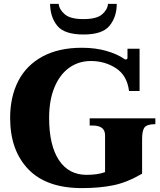

<svg xmlns="http://www.w3.org/2000/svg" viewBox="-20 -955 823 985"><path d="M237 -935H281Q284 -906 312.5 -881.5Q341 -857 408 -857Q476 -857 504 -881.5Q532 -906 534 -935H579Q579 -869 542.5 -823.5Q506 -778 409 -778Q311 -778 274.5 -822Q238 -866 237 -935ZM32 -350Q32 -458 73.5 -539Q115 -620 198 -665Q281 -710 400 -710Q469 -710 525 -694Q581 -678 617 -653Q620 -650 626 -650Q634 -650 634 -659V-705H696V-488H642Q632 -568 575 -605Q518 -642 446 -642Q383 -642 334.5 -607Q286 -572 259 -506Q232 -440 232 -350Q232 -210 282 -134Q332 -58 424 -58Q481 -58 519 -72V-261Q519 -311 455 -311H440V-348H777V-318Q736 -318 722.5 -302.5Q709 -287 709 -242V-64Q632 -19 561.5 -4.5Q491 10 400 10Q218 10 125 -87Q32 -184 32 -350Z"/></svg>

Font: Taviraj ExtraBold
Style: Regular
Weight: 800
Designer: Katatrad Team
Foundry: CadsonDemak
Version: Version 1.001